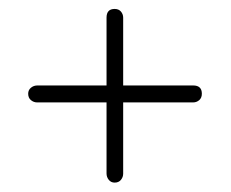

<svg xmlns="http://www.w3.org/2000/svg" viewBox="-20 -546 504 419"><path d="M41.5 -341.5Q41.5 -349.5 47.5 -354.5Q53.5 -359.5 61.5 -359.5H401.5Q420.5 -359.5 420.5 -341.5Q420.5 -332.5 414.8 -327.5Q409 -322.5 401.5 -322.5H61Q53.5 -322.5 47.5 -327.5Q41.5 -332.5 41.5 -341.5ZM230.2 -147.5Q222.3 -147.5 217.4 -153.5Q212.5 -159.5 212.5 -167.5V-507.5Q212.5 -526.5 230.2 -526.5Q239 -526.5 243.9 -520.8Q248.8 -515 248.8 -507.5V-167Q248.8 -159.5 243.9 -153.5Q239 -147.5 230.2 -147.5Z"/></svg>

Font: Fraunces 144pt Soft
Style: Regular
Weight: 400
Version: Version 1.000;[0bf87f6ff]